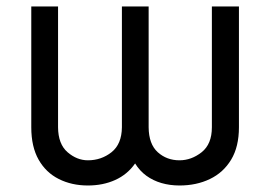

<svg xmlns="http://www.w3.org/2000/svg" viewBox="-20 -566 839 596"><path d="M77.1 -170.9V-545.9H160.2V-170.9Q160.6 -118.7 189.7 -93.5Q218.8 -68.4 252.9 -68.4Q294.4 -68.4 326.2 -93.5Q357.9 -118.7 358.4 -170.9V-545.9H441.4V-170.9Q441.9 -118.7 469.7 -93.5Q497.6 -68.4 537.1 -68.4Q574.2 -68.4 606 -93.5Q637.7 -118.7 637.7 -170.9V-545.9H721.7V-170.9Q721.7 -110.4 697.5 -70.3Q673.3 -30.3 631.6 -10.3Q589.8 9.8 537.1 9.8Q507.3 9.8 481.2 2.2Q455.1 -5.4 434.3 -20.5Q413.6 -35.6 399.4 -58.6Q375.5 -24.4 337.6 -7.3Q299.8 9.8 252.9 9.8Q202.6 9.8 162.6 -10.3Q122.6 -30.3 99.9 -70.3Q77.1 -110.4 77.1 -170.9Z"/></svg>

Font: Inter V
Style: 
Weight: 400
Designer: Rasmus Andersson
Foundry: rsms
Version: Version 4.000;git-a3f224843